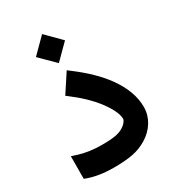

<svg xmlns="http://www.w3.org/2000/svg" viewBox="-179 -824 836 930"><g transform="rotate(-30 239.5 -359.0)"><path d="M28.3 -144V-117.2L27.8 -31.7V-18.1L40.5 -13.2C81.1 1 127.4 8.3 180.2 8.3C224.6 8.3 260.7 5.4 288.6 0C316.4 -5.4 342.8 -15.6 367.2 -30.3C421.4 -63 454.1 -115.2 454.1 -174.3C454.1 -232.4 432.6 -291.5 389.2 -352.1C353.5 -401.9 302.7 -451.7 235.8 -502L219.2 -514.6L151.4 -411.1L166 -399.9C215.8 -362.3 255.9 -323.7 285.6 -285.2C320.8 -238.8 338.4 -201.7 338.4 -173.8C338.4 -168 329.6 -153.8 317.4 -144.5C290 -123 260.3 -116.2 186.5 -116.2C137.7 -116.2 93.8 -122.6 54.2 -135.7ZM122.1 -644.5 203.6 -563.5 284.7 -644.5 203.6 -726.1Z"/></g></svg>

Font: Samim
Style: Bold
Weight: 700
Foundry: DejaVu fonts team - Redesigned by Saber Rastikerdar
Version: Version 4.0.5